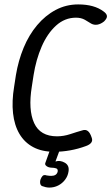

<svg xmlns="http://www.w3.org/2000/svg" viewBox="-20 -687 504 869"><path d="M226 0Q170 0 130.5 -21Q91 -42 68 -81Q45 -120 39 -174.5Q33 -229 44 -295L52 -347Q63 -413 87 -471Q111 -529 148 -573Q185 -617 232 -642Q279 -667 334 -667Q407 -667 449 -635Q463 -625 464 -614.5Q465 -604 451 -590Q436 -578 421 -575.5Q406 -573 393 -580Q381 -588 364 -597.5Q347 -607 324 -607Q273 -607 233.5 -571Q194 -535 168.5 -476Q143 -417 132 -347L124 -295Q107 -190 134.5 -130Q162 -70 238 -70Q268 -70 298 -80Q328 -90 353 -97Q367 -102 377.5 -94Q388 -86 395 -64Q400 -51 393 -41.5Q386 -32 369 -26Q334 -13 297.5 -6.5Q261 0 226 0ZM203 162Q195 162 186.5 160Q178 158 170 155Q162 151 161.5 139Q161 127 167 118V117Q172 108 178 106Q184 104 191 107Q197 108 202.5 108.5Q208 109 212 109Q236 109 241 90Q243 78 234 75Q225 72 214 72Q207 72 199.5 69.5Q192 67 187.5 62Q183 57 185 51L204 -2H248L231 44Q252 37 273.5 49.5Q295 62 290 90Q287 110 274.5 126.5Q262 143 243.5 152.5Q225 162 203 162Z"/></svg>

Font: Winky Sans Light
Style: Italic
Weight: 300
Italic angle: -8.97852°
Designer: Simon Atzbach
Foundry: typofactur
Version: Version 1.205